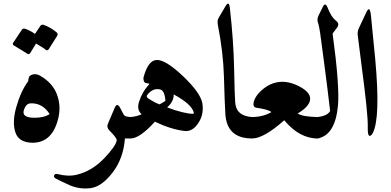

<svg xmlns="http://www.w3.org/2000/svg" viewBox="-20 -761 2191 1076"><path d="M149 -337Q175 -354 206 -336Q275 -296 299 -232Q323 -168 307 -100Q275 37 165 39Q87 39 67 -17Q47 -74 71 -160Q96 -249 138 -306Q140 -332 149 -337ZM258 -122Q221 -180 160 -182Q133 -184 121 -161Q88 -101 173 -101Q228 -101 258 -122ZM207 -617Q213 -625 224 -622Q244 -615 263 -604Q282 -593 298 -579Q306 -571 301 -561L253 -485Q245 -474 235 -483Q231 -487 217.5 -495.5Q204 -504 182 -517L149 -463Q142 -453 131 -461Q126 -465 107.5 -476Q89 -487 58 -506Q47 -512 55 -523L103 -595Q109 -603 120 -600Q150 -590 176 -571Z M585 -68 622 -155Q636 -189 653 -157Q661 -141 666.5 -131Q672 -121 675 -116Q681 -107 713 -105Q749 -103 751 -46Q751 13 714 15H680Q676 71 658.5 119Q641 167 611 206Q551 284 490 293Q428 302 368 276Q337 262 319 253Q301 244 293 240Q278 231 284 221Q289 210 305 215Q363 230 411 218Q496 197 563 127Q629 58 634 26Q636 13 593 -30Q576 -47 585 -68Z M848 -79Q763 15 712 15Q694 15 683 -9Q648 -98 712 -105Q733 -107 748.5 -111.5Q764 -116 774 -121Q744 -145 760 -193Q768 -218 782 -242.5Q796 -267 818 -291Q813 -294 801 -295Q789 -297 786 -307Q783 -319 784 -326Q810 -425 860 -425Q910 -425 1007 -333Q1103 -241 1114 -183Q1126 -110 1079 -55Q1051 -23 1014 -27Q938 -36 848 -79ZM953 -232Q956 -195 917 -159Q1008 -125 1060 -123Q1069 -123 1065 -134Q1050 -180 953 -232ZM874 -176Q907 -193 907 -198Q902 -256 876 -260Q837 -269 806 -230Q796 -218 814 -207Q828 -198 843 -190Q858 -182 874 -176Z M1243 -725Q1263 -760 1268 -718Q1289 -532 1292 -378Q1295 -222 1298 -189Q1302 -111 1393 -105Q1424 -103 1428 -75Q1429 -70 1428.5 -60.5Q1428 -51 1426 -38Q1422 -14 1415 1Q1409 15 1393 15Q1252 15 1243 -121Q1241 -152 1239 -205Q1237 -258 1235 -332Q1233 -400 1224.5 -472Q1216 -544 1201 -621Q1196 -647 1206 -662Z M1759 -105Q1797 -105 1803 -74Q1804 -69 1804.5 -63.5Q1805 -58 1804 -53Q1793 15 1760 15Q1658 15 1573 -87Q1458 15 1393 15Q1357 15 1348 -35Q1339 -85 1371 -100Q1383 -105 1393 -105Q1456 -106 1501 -133Q1482 -148 1418 -157Q1397 -160 1401 -185Q1409 -226 1458 -265Q1552 -337 1668 -271Q1726 -237 1717 -197Q1708 -160 1648 -125Q1664 -115 1692 -110.5Q1720 -106 1759 -105Z M1844 -573Q1884 -278 1874 -168Q1858 -2 1759 15Q1734 19 1731 -16Q1730 -27 1729.5 -40.5Q1729 -54 1730 -70Q1732 -102 1759 -105Q1815 -111 1830 -139Q1829 -151 1815.5 -260.5Q1802 -370 1774 -577Q1771 -596 1768.5 -608.5Q1766 -621 1764 -628Q1754 -652 1765 -674L1790 -724Q1804 -753 1819 -711Q1827 -691 1837.5 -674Q1848 -657 1864 -644Q1885 -627 1868 -605Z M2033 -692Q2053 -735 2059 -672L2083 -428Q2113 -100 2069 -15Q2059 3 2050 0Q2040 -3 2041 -48Q2042 -86 2033 -173.5Q2024 -261 2006 -396L1985 -562Q1982 -583 1991 -603Z"/></svg>

Font: Amiri
Style: Bold
Weight: 700
Designer: Khaled Hosny
Version: Version 0.113